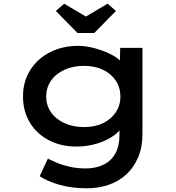

<svg xmlns="http://www.w3.org/2000/svg" viewBox="-20 -785 951 1035"><path d="M449 230Q365 230 300 211Q235 192 194 165L238 70Q259 81 289.5 93.5Q320 106 358.5 114.5Q397 123 442 123Q497 123 538.5 102.5Q580 82 602 42Q624 2 624 -56V-124L642 -117Q637 -88 600.5 -59.5Q564 -31 509 -13Q454 5 392 5Q308 5 242.5 -29.5Q177 -64 140.5 -125Q104 -186 104 -265Q104 -345 142.5 -406.5Q181 -468 248.5 -503Q316 -538 404 -538Q429 -538 460.5 -532Q492 -526 525 -514.5Q558 -503 586.5 -487.5Q615 -472 632.5 -453Q650 -434 651 -413L625 -405L628 -527H748V-65Q748 9 724 64.5Q700 120 659 157Q618 194 563.5 212Q509 230 449 230ZM433 -100Q492 -100 535.5 -121Q579 -142 604 -179.5Q629 -217 629 -264Q629 -313 604.5 -350Q580 -387 536 -408.5Q492 -430 433 -430Q374 -430 327 -408.5Q280 -387 254.5 -349.5Q229 -312 229 -264Q229 -218 254.5 -180.5Q280 -143 327 -121.5Q374 -100 433 -100ZM398 -607 281 -726 326 -765 458 -687H428L560 -765L605 -726L488 -607Z"/></svg>

Font: Lexend Peta Medium
Style: Regular
Weight: 500
Designer: Bonnie Shaver-Troup, Thomas Jockin
Foundry: Lexend
Version: Version 1.007